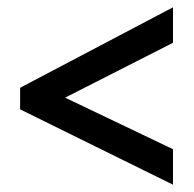

<svg xmlns="http://www.w3.org/2000/svg" viewBox="-20 -622 530 525"><path d="M35 -323V-382L453 -602V-505L158 -355L453 -214V-117Z"/></svg>

Font: Noto Sans Display Medium Narrow
Style: Regular
Weight: 500
Width: 4
Designer: Monotype Design team
Foundry: Monotype Imaging Inc.
Version: Version 1.000